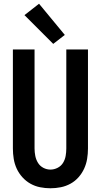

<svg xmlns="http://www.w3.org/2000/svg" viewBox="-20 -1000 540 1028"><path d="M250 8Q278 8 305.5 2.5Q333 -3 357.5 -16.5Q382 -30 400.5 -51Q419 -72 430.5 -97Q442 -122 446.5 -149.5Q451 -177 451 -205V-735H335V-205Q335 -185 331.5 -165Q328 -145 317.5 -128Q307 -111 288.5 -101.5Q270 -92 250 -92Q230 -92 212 -101.5Q194 -111 183.5 -128Q173 -145 169 -165Q165 -185 165 -205V-735H49V-205Q49 -177 53.5 -149.5Q58 -122 69.5 -97Q81 -72 100 -51Q119 -30 143 -16.5Q167 -3 194.5 2.5Q222 8 250 8ZM265 -765 327 -813 189 -980 111 -919Z"/></svg>

Font: Iosevka SS09
Style: Bold
Weight: 700
Monospace: yes
Designer: Belleve Invis
Foundry: Belleve Invis
Version: Version 5.2.1; ttfautohint (v1.8.3)